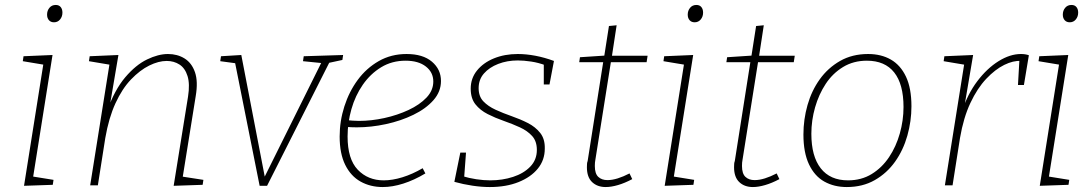

<svg xmlns="http://www.w3.org/2000/svg" viewBox="-20 -748 4407 775"><path d="M77 2 157 -502 168 -485 72 -501 75 -521 192 -526 112 -23 103 -37 196 -22 193 -2ZM198 -658Q185 -658 177.5 -666.5Q170 -675 170 -689Q170 -705 179.5 -716.5Q189 -728 205 -728Q218 -728 225 -719.5Q232 -711 232 -697Q232 -681 222.5 -669.5Q213 -658 198 -658Z M681 2 739 -358Q747 -409 737 -441Q727 -473 704.5 -487.5Q682 -502 653 -502Q620 -502 582.5 -483.5Q545 -465 509 -427.5Q473 -390 446 -331Q419 -272 405 -191L375 0H344L424 -502L434 -485L339 -501L342 -521L458 -526L421 -308L412 -300Q443 -386 485.5 -436Q528 -486 573.5 -508Q619 -530 658 -530Q696 -530 725 -512Q754 -494 767 -456.5Q780 -419 770 -360L716 -24L704 -37L801 -22L798 -2Z M1028 2 928 -499 936 -492 869 -501 872 -521 954 -526 1050 -28H1045L1279 -499L1283 -493L1203 -501L1206 -521L1365 -526L1362 -506L1297 -492L1311 -499L1058 2Z M1525 7Q1475 7 1435.5 -15Q1396 -37 1373.5 -82.5Q1351 -128 1351 -197Q1351 -259 1370 -318.5Q1389 -378 1424 -425.5Q1459 -473 1509 -501.5Q1559 -530 1621 -530Q1687 -530 1723.5 -499Q1760 -468 1760 -421Q1760 -378 1729.5 -343.5Q1699 -309 1648.5 -284.5Q1598 -260 1538 -247Q1478 -234 1420 -234Q1407 -234 1397 -234.5Q1387 -235 1376 -236L1380 -263Q1391 -262 1403.5 -261Q1416 -260 1429 -260Q1479 -260 1531.5 -271.5Q1584 -283 1629 -304Q1674 -325 1701.5 -354Q1729 -383 1729 -419Q1729 -456 1699 -479.5Q1669 -503 1617 -503Q1562 -503 1518.5 -476.5Q1475 -450 1444.5 -406Q1414 -362 1398.5 -307.5Q1383 -253 1383 -197Q1383 -106 1424 -63Q1465 -20 1529 -20Q1564 -20 1604.5 -32.5Q1645 -45 1686 -69L1697 -48Q1652 -21 1608 -7Q1564 7 1525 7Z M1957 7Q1924 7 1887 1.5Q1850 -4 1814 -14L1838 -132H1861L1853 -24L1847 -37Q1873 -29 1902.5 -24.5Q1932 -20 1959 -20Q2008 -20 2051 -34Q2094 -48 2120.5 -75.5Q2147 -103 2147 -143Q2147 -178 2128 -199Q2109 -220 2078.5 -234Q2048 -248 2013.5 -260Q1979 -272 1948.5 -287.5Q1918 -303 1899 -327Q1880 -351 1880 -390Q1880 -432 1905.5 -463.5Q1931 -495 1974 -512.5Q2017 -530 2070 -530Q2104 -530 2141 -523Q2178 -516 2216 -502L2198 -407H2175V-496L2183 -484Q2154 -495 2124 -499.5Q2094 -504 2070 -504Q2027 -504 1991 -490Q1955 -476 1933.5 -451.5Q1912 -427 1912 -392Q1912 -359 1931 -339Q1950 -319 1980.5 -305Q2011 -291 2045.5 -279Q2080 -267 2110.5 -251.5Q2141 -236 2160.5 -211.5Q2180 -187 2179 -148Q2179 -102 2151 -67.5Q2123 -33 2073 -13Q2023 7 1957 7Z M2532 -25Q2502 -9 2474.5 -1Q2447 7 2425 7Q2391 7 2370 -13Q2349 -33 2349 -73Q2349 -81 2349.5 -87Q2350 -93 2352 -98L2416 -505L2422 -497H2318L2321 -517L2427 -524L2418 -515L2438 -643L2469 -646L2449 -515L2442 -523H2594L2590 -497H2437L2447 -505L2383 -102Q2382 -98 2381.5 -91.5Q2381 -85 2381 -78Q2381 -47 2395 -34Q2409 -21 2432 -21Q2451 -21 2473.5 -28Q2496 -35 2521 -48Z M2663 2 2743 -502 2754 -485 2658 -501 2661 -521 2778 -526 2698 -23 2689 -37 2782 -22 2779 -2ZM2784 -658Q2771 -658 2763.5 -666.5Q2756 -675 2756 -689Q2756 -705 2765.5 -716.5Q2775 -728 2791 -728Q2804 -728 2811 -719.5Q2818 -711 2818 -697Q2818 -681 2808.5 -669.5Q2799 -658 2784 -658Z M3126 -25Q3096 -9 3068.5 -1Q3041 7 3019 7Q2985 7 2964 -13Q2943 -33 2943 -73Q2943 -81 2943.5 -87Q2944 -93 2946 -98L3010 -505L3016 -497H2912L2915 -517L3021 -524L3012 -515L3032 -643L3063 -646L3043 -515L3036 -523H3188L3184 -497H3031L3041 -505L2977 -102Q2976 -98 2975.5 -91.5Q2975 -85 2975 -78Q2975 -47 2989 -34Q3003 -21 3026 -21Q3045 -21 3067.5 -28Q3090 -35 3115 -48Z M3484 -530Q3537 -530 3576 -507.5Q3615 -485 3637 -438.5Q3659 -392 3659 -319Q3659 -259 3642.5 -200.5Q3626 -142 3593 -95.5Q3560 -49 3511 -21Q3462 7 3398 7Q3347 7 3307.5 -15Q3268 -37 3245.5 -84.5Q3223 -132 3223 -205Q3223 -266 3239.5 -324Q3256 -382 3289 -428Q3322 -474 3371 -502Q3420 -530 3484 -530ZM3479 -503Q3425 -503 3383 -477.5Q3341 -452 3313 -409.5Q3285 -367 3270 -314.5Q3255 -262 3255 -208Q3255 -117 3293 -68.5Q3331 -20 3403 -20Q3457 -20 3498.5 -45.5Q3540 -71 3568.5 -113.5Q3597 -156 3612 -209Q3627 -262 3627 -316Q3627 -408 3589.5 -455.5Q3552 -503 3479 -503Z M3794 0 3874 -502 3884 -485 3789 -501 3792 -521 3908 -526 3871 -308 3863 -299Q3886 -369 3925 -420.5Q3964 -472 4010.5 -501Q4057 -530 4101 -530Q4119 -530 4133 -525L4113 -405H4089L4095 -510L4101 -502Q4070 -504 4033.5 -486Q3997 -468 3961 -430Q3925 -392 3897 -332.5Q3869 -273 3855 -191L3825 0Z M4177 2 4257 -502 4268 -485 4172 -501 4175 -521 4292 -526 4212 -23 4203 -37 4296 -22 4293 -2ZM4298 -658Q4285 -658 4277.5 -666.5Q4270 -675 4270 -689Q4270 -705 4279.5 -716.5Q4289 -728 4305 -728Q4318 -728 4325 -719.5Q4332 -711 4332 -697Q4332 -681 4322.5 -669.5Q4313 -658 4298 -658Z"/></svg>

Font: Bitter Thin ExtraLight
Style: Italic
Weight: 250
Italic angle: -9°
Version: Version 2.002